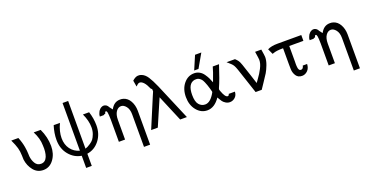

<svg xmlns="http://www.w3.org/2000/svg" viewBox="-38 -1457 4545 2387"><g transform="rotate(-20 2234.5 -263.5)"><path d="M41 -472H135Q149 -438 159 -403.5Q169 -369 174 -338.5Q179 -308 181 -288Q183 -268 184 -242.5Q185 -217 185 -213Q190 -159 216 -116.5Q242 -74 292 -74Q349 -74 374 -135Q396 -193 390 -282Q389 -374 338 -472H430Q484 -357 484 -239Q484 -136 430.5 -63.5Q377 9 293 9Q214 9 164.5 -52.5Q115 -114 104 -197Q103 -202 102 -254.5Q101 -307 88 -354Q75 -401 41 -472Z M572 -287Q572 -376 602 -472H685Q639 -374 639 -286Q639 -200 683 -140.5Q727 -81 800 -62V-693H874V-62Q896 -71 905 -74.5Q914 -78 943.5 -97.5Q973 -117 989 -138Q1005 -159 1020 -198.5Q1035 -238 1035 -286Q1035 -375 989 -472H1071Q1101 -382 1101 -287Q1101 -173 1037 -91.5Q973 -10 874 5V166H800V5Q704 -10 638 -90Q572 -170 572 -287Z M1178 -376Q1178 -400 1187 -418Q1196 -446 1216.5 -465Q1237 -484 1263 -488Q1308 -489 1330 -443Q1355 -412 1360 -404Q1403 -488 1483 -489Q1508 -490 1530 -483Q1583 -467 1614 -412Q1645 -357 1646 -284V166H1565V-265Q1565 -332 1534.5 -370Q1504 -408 1469 -408Q1429 -408 1402 -368.5Q1375 -329 1375 -259V0H1293V-289Q1292 -357 1287.5 -384Q1283 -411 1271 -412Q1257 -412 1255 -388Q1238 -384 1229 -376Z M1720 0 1883 -388 1906 -441Q1907 -442 1907 -444Q1909 -472 1903 -476Q1902 -478 1898 -481Q1894 -484 1891 -487Q1841 -604 1784 -604Q1767 -601 1759 -593Q1755 -590 1747 -582Q1739 -574 1735 -571L1721 -653Q1761 -690 1796 -692Q1823 -694 1846 -683Q1887 -666 1918.5 -618Q1950 -570 1990 -479L2193 0H2104L1958 -347Q1933 -290 1883 -174Q1833 -58 1808 0Z M2476 -513 2553 -693H2636L2533 -513ZM2462 -481Q2500 -481 2531.5 -463.5Q2563 -446 2585 -414.5Q2607 -383 2620 -356.5Q2633 -330 2646 -295Q2698 -431 2710 -481H2793Q2733 -295 2690 -201Q2686 -193 2686 -187Q2686 -180 2693 -162Q2726 -70 2759 -70Q2776 -70 2780 -93H2862Q2860 -45 2829.5 -18Q2799 9 2760 9Q2731 9 2705.5 -7Q2680 -23 2667.5 -41Q2655 -59 2644 -78.5Q2633 -98 2632 -99Q2559 9 2463 9Q2380 9 2323 -61Q2266 -131 2266 -237Q2266 -343 2322.5 -412Q2379 -481 2462 -481ZM2348 -236Q2348 -145 2381 -107Q2414 -69 2462 -69Q2533 -69 2594 -180Q2596 -183 2596 -190Q2596 -196 2584 -235Q2573 -270 2568 -285.5Q2563 -301 2551 -328.5Q2539 -356 2528.5 -368.5Q2518 -381 2501.5 -392Q2485 -403 2465 -403Q2457 -404 2440 -402Q2348 -385 2348 -236Z M2889 -472H3001Q3012 -462 3020.5 -452Q3029 -442 3034 -436Q3039 -430 3044.5 -419Q3050 -408 3051.5 -404.5Q3053 -401 3057.5 -388.5Q3062 -376 3063 -375Q3081 -324 3114.5 -220.5Q3148 -117 3153 -101Q3159 -110 3181 -140Q3203 -170 3220.5 -198Q3238 -226 3251 -252Q3283 -313 3282 -363Q3282 -377 3267 -472H3349Q3363 -386 3363 -369Q3363 -322 3342 -267Q3321 -212 3299.5 -176Q3278 -140 3236.5 -80Q3195 -20 3183 0H3102L2991 -334Q2987 -346 2983 -355.5Q2979 -365 2976 -373Q2973 -381 2968.5 -388.5Q2964 -396 2961.5 -400.5Q2959 -405 2953 -412Q2947 -419 2944.5 -422Q2942 -425 2933 -433Q2924 -441 2921 -444Q2918 -447 2906 -457.5Q2894 -468 2889 -472Z M3430 -446Q3480 -472 3562 -472H3878V-395H3691V-188Q3691 -183 3690.5 -167Q3690 -151 3690.5 -143.5Q3691 -136 3692 -121.5Q3693 -107 3695 -99.5Q3697 -92 3701 -83.5Q3705 -75 3712 -71Q3719 -67 3728 -67Q3745 -67 3754.5 -81Q3764 -95 3765 -109H3823Q3821 -54 3789 -22.5Q3757 9 3716 9Q3663 9 3637.5 -29.5Q3612 -68 3610 -117Q3609 -142 3609 -194V-395Q3560 -395 3530 -391Q3500 -387 3482 -380L3463 -374Z M3954 -376Q3954 -400 3963 -418Q3972 -446 3992.5 -465Q4013 -484 4039 -488Q4084 -489 4106 -443Q4131 -412 4136 -404Q4179 -488 4259 -489Q4284 -490 4306 -483Q4359 -467 4390 -412Q4421 -357 4422 -284V166H4341V-265Q4341 -332 4310.5 -370Q4280 -408 4245 -408Q4205 -408 4178 -368.5Q4151 -329 4151 -259V0H4069V-289Q4068 -357 4063.5 -384Q4059 -411 4047 -412Q4033 -412 4031 -388Q4014 -384 4005 -376Z"/></g></svg>

Font: Coval
Style: Light
Weight: 300
Foundry: Context Ltd
Version: Version 001.000